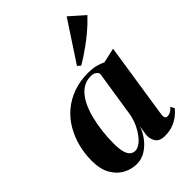

<svg xmlns="http://www.w3.org/2000/svg" viewBox="-237 -906 1017 1017"><g transform="rotate(-45 271.0 -398.0)"><path d="M447 -86Q444.5 -66.5 449.2 -59.8Q454 -53 464 -53Q474.5 -53 485.8 -59Q497 -65 509 -78.5L520.5 -56.5Q508 -40.5 487.8 -24.8Q467.5 -9 440.8 1Q414 11 380.5 11Q340 11 325 -13.2Q310 -37.5 314 -68.5L322 -119.5Q312.5 -89 290.2 -58.8Q268 -28.5 237.2 -8.8Q206.5 11 169.5 11Q129 11 93 -8.8Q57 -28.5 34.5 -68.5Q12 -108.5 12 -170.5Q12 -224.5 25.2 -275.2Q38.5 -326 64 -369.5Q89.5 -413 127.8 -445.2Q166 -477.5 216.5 -495.8Q267 -514 329 -514Q359.5 -514 383.8 -508Q408 -502 429 -492L512 -510.5ZM370 -465.5Q367.5 -475 356.2 -483.2Q345 -491.5 325.5 -491.5Q287 -491.5 259 -470.2Q231 -449 211.8 -413Q192.5 -377 181 -332.8Q169.5 -288.5 164.2 -242.5Q159 -196.5 159 -155Q159 -111 166.2 -87Q173.5 -63 185.8 -53.8Q198 -44.5 212.5 -44.5Q229 -44.5 246 -56Q263 -67.5 279 -88Q295 -108.5 308 -135.8Q321 -163 328 -195ZM312.5 -581.5 459.5 -805.5 542 -732.5Q526.5 -716 506.8 -697.5Q487 -679 464.5 -660.5Q442 -642 418.2 -624.8Q394.5 -607.5 371.8 -592.5Q349 -577.5 329 -566.5Z"/></g></svg>

Font: Merriweather 144pt
Style: Bold Italic
Weight: 700
Italic angle: -7.8°
Version: Version 2.101